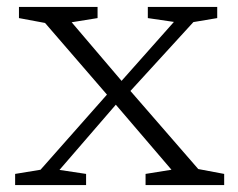

<svg xmlns="http://www.w3.org/2000/svg" viewBox="-20 -532 684 552"><path d="M550 -46 624.5 -32V0H398.5V-32L473 -44L313 -231L151 -43.5L227.5 -32V0H23.5V-32L96.5 -44L287.5 -260L109.5 -466L34.5 -480V-512H260.5V-480L186 -468L329.5 -299.5L480 -469L405 -480V-512H604.5V-480L536 -468.5L355 -270.5Z"/></svg>

Font: Newsreader 6pt Light
Style: Regular
Weight: 300
Designer: Hugues Gentile
Foundry: Production Type
Version: Version 1.003; ttfautohint (v1.8.3)